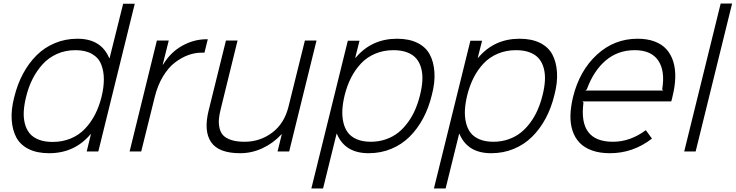

<svg xmlns="http://www.w3.org/2000/svg" viewBox="-20 -860 4176 1090"><path d="M556.2 -309.1Q569.8 -364.3 569.6 -410.6Q569.3 -457 554.4 -494.6Q539.6 -532.2 502.4 -553.7Q465.3 -575.2 408.2 -575.2Q351.1 -575.2 303.2 -553.7Q255.4 -532.2 221.4 -494.6Q187.5 -457 164.3 -410.6Q141.1 -364.3 127.9 -309.1Q117.2 -265.6 115 -228.3Q112.8 -190.9 121.1 -158.4Q129.4 -126 148.2 -103Q167 -80.1 200.2 -67.1Q233.4 -54.2 278.8 -54.2Q335 -54.2 382.1 -74Q429.2 -93.8 462.6 -129.2Q496.1 -164.6 519.3 -209.5Q542.5 -254.4 556.2 -309.1ZM745.1 -838.9 538.1 0H472.2L496.1 -98.1H494.1Q403.3 9.8 258.8 9.8Q190.4 9.8 143.1 -13.7Q95.7 -37.1 73 -79.1Q50.3 -121.1 46.4 -179.9Q42.5 -238.8 61 -309.1Q78.6 -381.3 110.6 -441.2Q142.6 -501 187.3 -545.7Q231.9 -590.3 291.5 -615.2Q351.1 -640.1 419.9 -640.1Q554.2 -640.1 600.1 -529.8H602.1L679.2 -838.9Z M1159.7 -637.2 1140.6 -561H1124Q1085.9 -561 1047.6 -546.9Q1009.3 -532.7 972.4 -504.4Q935.5 -476.1 905.3 -426Q875 -376 858.9 -311L781.7 0H715.8L870.6 -629.9H938L903.8 -493.2H905.8Q947.8 -563 1014.2 -600.1Q1080.6 -637.2 1152.8 -637.2Z M1776.9 -629.9 1621.6 0H1555.7L1579.6 -97.2H1577.6Q1531.2 -46.9 1470.2 -18.6Q1409.2 9.8 1343.8 9.8Q1220.7 9.8 1178 -53.7Q1135.3 -117.2 1165 -234.9L1262.7 -629.9H1328.6L1232.9 -240.2Q1224.6 -207.5 1222.7 -181.9Q1220.7 -156.2 1226.6 -131.6Q1232.4 -106.9 1248 -90.8Q1263.7 -74.7 1293.9 -64.9Q1324.2 -55.2 1368.7 -55.2Q1456.1 -55.2 1524.9 -106.7Q1593.8 -158.2 1617.7 -253.9L1710.9 -629.9Z M2213.9 -575.2Q2157.7 -575.2 2110.6 -555.4Q2063.5 -535.6 2030 -500.2Q1996.6 -464.8 1973.6 -419.9Q1950.7 -375 1937 -320.8Q1926.3 -277.3 1923.8 -239Q1921.4 -200.7 1929 -166.5Q1936.5 -132.3 1954.6 -107.9Q1972.7 -83.5 2005.9 -69.3Q2039.1 -55.2 2085 -55.2Q2130.9 -55.2 2171.1 -69.3Q2211.4 -83.5 2241.7 -107.9Q2272 -132.3 2296.6 -166.5Q2321.3 -200.7 2337.6 -239Q2354 -277.3 2364.7 -320.8Q2375.5 -364.3 2377.7 -401.6Q2379.9 -439 2371.6 -471.2Q2363.3 -503.4 2344.5 -526.4Q2325.7 -549.3 2292.5 -562.3Q2259.3 -575.2 2213.9 -575.2ZM2431.6 -320.8Q2414.1 -248 2382.1 -188.2Q2350.1 -128.4 2305.4 -84Q2260.7 -39.6 2201.2 -14.9Q2141.6 9.8 2072.8 9.8Q1938.5 9.8 1892.6 -100.1H1890.6L1814 210H1747.6L1954.6 -628.9H2021L1996.6 -532.2H1999Q2089.8 -640.1 2233.9 -640.1Q2302.2 -640.1 2349.6 -616.7Q2397 -593.3 2419.7 -551Q2442.4 -508.8 2446.3 -450Q2450.2 -391.1 2431.6 -320.8Z M2909.7 -575.2Q2853.5 -575.2 2806.4 -555.4Q2759.3 -535.6 2725.8 -500.2Q2692.4 -464.8 2669.4 -419.9Q2646.5 -375 2632.8 -320.8Q2622.1 -277.3 2619.6 -239Q2617.2 -200.7 2624.8 -166.5Q2632.3 -132.3 2650.4 -107.9Q2668.5 -83.5 2701.7 -69.3Q2734.9 -55.2 2780.8 -55.2Q2826.7 -55.2 2866.9 -69.3Q2907.2 -83.5 2937.5 -107.9Q2967.8 -132.3 2992.4 -166.5Q3017.1 -200.7 3033.4 -239Q3049.8 -277.3 3060.5 -320.8Q3071.3 -364.3 3073.5 -401.6Q3075.7 -439 3067.4 -471.2Q3059.1 -503.4 3040.3 -526.4Q3021.5 -549.3 2988.3 -562.3Q2955.1 -575.2 2909.7 -575.2ZM3127.4 -320.8Q3109.9 -248 3077.9 -188.2Q3045.9 -128.4 3001.2 -84Q2956.5 -39.6 2897 -14.9Q2837.4 9.8 2768.6 9.8Q2634.3 9.8 2588.4 -100.1H2586.4L2509.8 210H2443.4L2650.4 -628.9H2716.8L2692.4 -532.2H2694.8Q2785.6 -640.1 2929.7 -640.1Q2998 -640.1 3045.4 -616.7Q3092.8 -593.3 3115.5 -551Q3138.2 -508.8 3142.1 -450Q3146 -391.1 3127.4 -320.8Z M3303.2 -346.2H3744.6L3739.3 -353Q3756.8 -457 3717 -516.1Q3677.2 -575.2 3583.5 -575.2Q3487.8 -575.2 3418.9 -516.8Q3350.1 -458.5 3311.5 -353ZM3797.4 -310.1Q3796.4 -303.2 3793.7 -294.4Q3791 -285.6 3790.5 -284.2H3286.6L3292.5 -277.8Q3262.7 -55.2 3459.5 -55.2Q3558.1 -55.2 3646.5 -121.1L3681.2 -73.2Q3574.2 9.8 3442.4 9.8Q3384.3 9.8 3340.8 -5.9Q3297.4 -21.5 3270.5 -49.6Q3243.7 -77.6 3230.5 -117.4Q3217.3 -157.2 3218.5 -205.6Q3219.7 -253.9 3233.4 -310.1Q3270 -458.5 3368.4 -549.3Q3466.8 -640.1 3599.6 -640.1Q3655.3 -640.1 3697 -624.3Q3738.8 -608.4 3764.4 -579.3Q3790 -550.3 3802.5 -509.5Q3814.9 -468.8 3813.5 -418.5Q3812 -368.2 3797.4 -310.1Z M4136.2 -839.8 3929.2 0H3864.3L4071.3 -839.8Z"/></svg>

Font: Sinkin Sans 300 Light Italic
Style: Regular
Weight: 300
Italic angle: -112°
Designer: Keith Bates
Foundry: K-Type
Version: Sinkin Sans (version 1.0)  by Keith Bates   •   © 2014   www